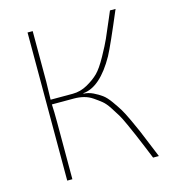

<svg xmlns="http://www.w3.org/2000/svg" viewBox="-104 -777 781 864"><g transform="rotate(-15 286.5 -345.0)"><path d="M275 -361V-359Q298 -358 319.5 -347.5Q341 -337 357.5 -325Q374 -313 392.5 -287Q411 -261 422 -243Q433 -225 450.5 -187.5Q468 -150 476.5 -130Q485 -110 503.5 -64.5Q522 -19 530 0H503Q495 -20 478.5 -60Q462 -100 453.5 -119.5Q445 -139 430 -172.5Q415 -206 405 -222.5Q395 -239 379 -263.5Q363 -288 348 -300Q333 -312 314 -325Q295 -338 273.5 -343.5Q252 -349 228 -349H125Q127 -318 127 -263V0H103V-690H127V-454Q127 -431 125 -371H228Q264 -371 297 -389.5Q330 -408 351 -429Q372 -450 398.5 -498Q425 -546 436 -571Q447 -596 473 -657Q482 -679 487 -690H513Q449 -538 425 -493Q355 -368 275 -361Z"/></g></svg>

Font: Exo 2.0 Thin
Style: Regular
Weight: 250
Designer: Natanael Gama
Version: Version 1.001;PS 001.001;hotconv 1.0.70;makeotf.lib2.5.58329